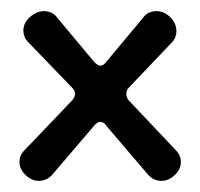

<svg xmlns="http://www.w3.org/2000/svg" viewBox="-20 -315 360 345"><path d="M50 10Q37 10 26 -0.5Q15 -11 15 -24Q15 -36 24 -45L110 -135Q115 -142 115 -146Q115 -152 110 -157L29 -241Q22 -249 22 -260Q22 -274 34 -284.5Q46 -295 59 -295Q65 -295 71.5 -292.5Q78 -290 83 -283L149 -204Q156 -197 160 -197Q166 -197 171 -204L237 -283Q242 -290 248.5 -292.5Q255 -295 261 -295Q275 -295 286 -284Q297 -273 297 -259Q297 -248 290 -240L211 -157Q207 -153 207 -146Q207 -140 211 -135L296 -45Q305 -36 305 -24Q305 -11 294 -0.5Q283 10 270 10Q257 10 247 0L171 -89Q167 -96 160 -96Q155 -96 149 -89L73 0Q63 10 50 10Z"/></svg>

Font: Dongle
Style: Regular
Weight: 400
Designer: Yanghee Ryu
Foundry: Yanghee Ryu
Version: Version 2.000